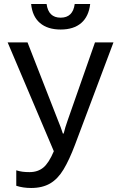

<svg xmlns="http://www.w3.org/2000/svg" viewBox="-20 -925 603 956"><path d="M135 11Q94 11 61 0V-77Q77 -72 92 -70Q107 -68 127 -68Q168 -68 195.5 -90.5Q223 -113 248 -172L18 -714H117L269 -325Q276 -308 282 -292Q288 -276 293 -260H297Q301 -276 305.5 -291.5Q310 -307 317 -326L453 -714H545L353 -203Q325 -129 296.5 -81.5Q268 -34 229.5 -11.5Q191 11 135 11ZM282 -778Q217 -778 179 -810.5Q141 -843 135 -905H212Q221 -837 282 -837Q343 -837 352 -905H429Q422 -843 384.5 -810.5Q347 -778 282 -778Z"/></svg>

Font: Noto Sans Mono SemiCondensed
Style: Regular
Weight: 400
Width: 4
Designer: Monotype Design Team
Foundry: Monotype Imaging Inc.
Version: Version 2.014